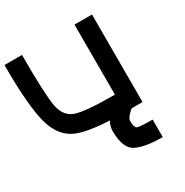

<svg xmlns="http://www.w3.org/2000/svg" viewBox="-196 -781 1142 1187"><g transform="rotate(-30 375.0 -187.5)"><path d="M500 -625H625V0H500Q265.6 0 168 -39.1Q70.3 -78.1 35.2 -203.1Q0 -328.1 0 -625H125Q125 -343.8 140.6 -257.8Q156.2 -171.9 222.7 -148.4Q289.1 -125 500 -125ZM375 62.5Q375 -7.8 453.1 -62.5Q500 -101.6 500 -125H625Q625 -54.7 546.9 0Q500 39.1 500 62.5Q500 109.4 515.6 117.2Q531.2 125 625 125V250Q500 250 437.5 218.8Q375 187.5 375 62.5Z"/></g></svg>

Font: CraftyPE
Style: Regular
Weight: 400
Designer: Erek Butcher
Foundry: Haunted Coop
Version: Version 0.018;April 4, 2024;FontCreator 15.0.0.2962 64-bit